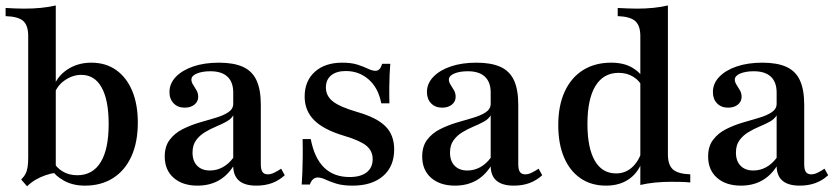

<svg xmlns="http://www.w3.org/2000/svg" viewBox="-24 -651 2982 685"><path d="M279 11.3Q236.3 11.3 204.8 -6Q173.4 -23.4 158.9 -46.8L166.9 -73.4Q177.4 -52.4 200 -39.1Q222.6 -25.8 251.6 -25.8Q306.5 -25.8 335.1 -72.2Q363.7 -118.5 363.7 -208.9Q363.7 -293.5 338.7 -338.7Q313.7 -383.9 266.1 -383.9Q235.5 -383.9 207.7 -364.9Q179.8 -346 169.4 -314.5L165.3 -334.7Q177.4 -376.6 214.9 -402Q252.4 -427.4 301.6 -427.4Q353.2 -427.4 390.3 -401.2Q427.4 -375 447.6 -327Q467.7 -279 467.7 -213.7Q467.7 -143.5 444.8 -93.1Q421.8 -42.7 379.4 -15.7Q337.1 11.3 279 11.3ZM72.6 13.7 51.6 -10.5Q62.1 -21 67.3 -31.5Q72.6 -41.9 74.6 -56Q76.6 -70.2 76.6 -89.5V-522.6Q76.6 -559.7 59.3 -575.8Q41.9 -591.9 -4 -593.5V-622.6Q11.3 -621.8 28.2 -621Q45.2 -620.2 61.3 -620.2Q94.4 -620.2 122.6 -623Q150.8 -625.8 175 -631.5V-34.7Q157.3 -32.3 138.3 -25.8Q119.4 -19.4 102.4 -9.3Q85.5 0.8 72.6 13.7Z M680.6 11.3Q627.4 11.3 595.6 -16.5Q563.7 -44.4 563.7 -92.7Q563.7 -129 581.5 -152.4Q599.2 -175.8 627 -189.9Q654.8 -204 685.9 -213.3Q716.9 -222.6 744.8 -230.6Q772.6 -238.7 790.3 -250.4Q808.1 -262.1 808.1 -280.6V-321Q808.1 -358.1 787.5 -377.4Q766.9 -396.8 726.6 -396.8Q697.6 -396.8 678.2 -388.7Q658.9 -380.6 658.9 -366.9Q658.9 -358.1 664.9 -348.8Q671 -339.5 677 -329Q683.1 -318.5 683.1 -305.6Q683.1 -288.7 669.8 -277.8Q656.5 -266.9 634.7 -266.9Q610.5 -266.9 595.6 -282.3Q580.6 -297.6 580.6 -322.6Q580.6 -353.2 603.6 -377Q626.6 -400.8 666.1 -414.1Q705.6 -427.4 757.3 -427.4Q809.7 -427.4 842.7 -412.5Q875.8 -397.6 891.1 -364.5Q906.5 -331.5 906.5 -277.4V-65.3Q906.5 -46 912.5 -37.5Q918.5 -29 931.5 -29Q942.7 -29 954.8 -35.1Q966.9 -41.1 979 -49.2L991.9 -25.8Q971.8 -7.3 946.8 2Q921.8 11.3 890.3 11.3Q809.7 11.3 808.1 -57.3Q785.5 -22.6 753.6 -5.6Q721.8 11.3 680.6 11.3ZM725 -42.7Q749.2 -42.7 770.6 -54.4Q791.9 -66.1 808.1 -87.9V-239.5Q800.8 -226.6 784.3 -217.3Q767.7 -208.1 747.2 -199.6Q726.6 -191.1 707.3 -179.4Q687.9 -167.7 675.4 -150.4Q662.9 -133.1 662.9 -106.5Q662.9 -76.6 679.4 -59.7Q696 -42.7 725 -42.7Z M1233.9 11.3Q1198.4 11.3 1175.4 4Q1152.4 -3.2 1137.1 -10.5Q1121.8 -17.7 1109.7 -17.7Q1090.3 -17.7 1081.5 7.3H1052.4Q1054 -13.7 1054.8 -36.7Q1055.6 -59.7 1056 -88.7Q1056.5 -117.7 1055.6 -154.8H1084.7Q1097.6 -87.1 1132.3 -53.2Q1166.9 -19.4 1223.4 -19.4Q1262.9 -19.4 1284.3 -36.3Q1305.6 -53.2 1305.6 -83.1Q1305.6 -112.9 1282.7 -131.5Q1259.7 -150 1202.4 -166.9Q1129.8 -188.7 1096.4 -222.6Q1062.9 -256.5 1062.9 -306.5Q1062.9 -362.1 1099.2 -394.8Q1135.5 -427.4 1196.8 -427.4Q1229 -427.4 1250.8 -420.6Q1272.6 -413.7 1288.3 -406Q1304 -398.4 1315.3 -398.4Q1324.2 -398.4 1329.8 -404.4Q1335.5 -410.5 1339.5 -423.4H1368.5Q1366.9 -405.6 1366.1 -386.7Q1365.3 -367.7 1364.9 -343.1Q1364.5 -318.5 1365.3 -282.3H1336.3Q1325.8 -337.1 1291.5 -367.3Q1257.3 -397.6 1209.7 -397.6Q1176.6 -397.6 1157.7 -382.3Q1138.7 -366.9 1138.7 -338.7Q1138.7 -308.9 1163.7 -289.1Q1188.7 -269.4 1250 -251.6Q1320.2 -231.5 1351.2 -200.4Q1382.3 -169.4 1382.3 -117.7Q1382.3 -57.3 1342.7 -23Q1303.2 11.3 1233.9 11.3Z M1599.2 11.3Q1546 11.3 1514.1 -16.5Q1482.3 -44.4 1482.3 -92.7Q1482.3 -129 1500 -152.4Q1517.7 -175.8 1545.6 -189.9Q1573.4 -204 1604.4 -213.3Q1635.5 -222.6 1663.3 -230.6Q1691.1 -238.7 1708.9 -250.4Q1726.6 -262.1 1726.6 -280.6V-321Q1726.6 -358.1 1706 -377.4Q1685.5 -396.8 1645.2 -396.8Q1616.1 -396.8 1596.8 -388.7Q1577.4 -380.6 1577.4 -366.9Q1577.4 -358.1 1583.5 -348.8Q1589.5 -339.5 1595.6 -329Q1601.6 -318.5 1601.6 -305.6Q1601.6 -288.7 1588.3 -277.8Q1575 -266.9 1553.2 -266.9Q1529 -266.9 1514.1 -282.3Q1499.2 -297.6 1499.2 -322.6Q1499.2 -353.2 1522.2 -377Q1545.2 -400.8 1584.7 -414.1Q1624.2 -427.4 1675.8 -427.4Q1728.2 -427.4 1761.3 -412.5Q1794.4 -397.6 1809.7 -364.5Q1825 -331.5 1825 -277.4V-65.3Q1825 -46 1831 -37.5Q1837.1 -29 1850 -29Q1861.3 -29 1873.4 -35.1Q1885.5 -41.1 1897.6 -49.2L1910.5 -25.8Q1890.3 -7.3 1865.3 2Q1840.3 11.3 1808.9 11.3Q1728.2 11.3 1726.6 -57.3Q1704 -22.6 1672.2 -5.6Q1640.3 11.3 1599.2 11.3ZM1643.5 -42.7Q1667.7 -42.7 1689.1 -54.4Q1710.5 -66.1 1726.6 -87.9V-239.5Q1719.4 -226.6 1702.8 -217.3Q1686.3 -208.1 1665.7 -199.6Q1645.2 -191.1 1625.8 -179.4Q1606.5 -167.7 1594 -150.4Q1581.5 -133.1 1581.5 -106.5Q1581.5 -76.6 1598 -59.7Q1614.5 -42.7 1643.5 -42.7Z M2260.5 8.9V-522.6Q2260.5 -559.7 2242.3 -575.8Q2224.2 -591.9 2179.8 -593.5V-622.6Q2196.8 -621.8 2213.7 -621Q2230.6 -620.2 2248.4 -620.2Q2279 -620.2 2306.9 -623Q2334.7 -625.8 2358.9 -631.5V-100Q2358.9 -62.9 2376.6 -46.8Q2394.4 -30.6 2438.7 -29V0Q2422.6 -1.6 2406 -2Q2389.5 -2.4 2371 -2.4Q2340.3 -2.4 2312.5 0.4Q2284.7 3.2 2260.5 8.9ZM2137.9 11.3Q2085.5 11.3 2047.2 -14.9Q2008.9 -41.1 1988.3 -89.5Q1967.7 -137.9 1967.7 -204.8Q1967.7 -274.2 1990.7 -324.2Q2013.7 -374.2 2056 -400.8Q2098.4 -427.4 2156.5 -427.4Q2200.8 -427.4 2231 -410.1Q2261.3 -392.7 2272.6 -367.7L2266.9 -341.9Q2258.1 -362.9 2235.5 -377Q2212.9 -391.1 2183.1 -391.1Q2129 -391.1 2100.4 -344.4Q2071.8 -297.6 2071.8 -208.9Q2071.8 -123.4 2098 -77.8Q2124.2 -32.3 2174.2 -32.3Q2206.5 -32.3 2230.6 -53.6Q2254.8 -75 2266.1 -112.9L2270.2 -85.5Q2257.3 -39.5 2223 -14.1Q2188.7 11.3 2137.9 11.3Z M2619.4 11.3Q2566.1 11.3 2534.3 -16.5Q2502.4 -44.4 2502.4 -92.7Q2502.4 -129 2520.2 -152.4Q2537.9 -175.8 2565.7 -189.9Q2593.5 -204 2624.6 -213.3Q2655.6 -222.6 2683.5 -230.6Q2711.3 -238.7 2729 -250.4Q2746.8 -262.1 2746.8 -280.6V-321Q2746.8 -358.1 2726.2 -377.4Q2705.6 -396.8 2665.3 -396.8Q2636.3 -396.8 2616.9 -388.7Q2597.6 -380.6 2597.6 -366.9Q2597.6 -358.1 2603.6 -348.8Q2609.7 -339.5 2615.7 -329Q2621.8 -318.5 2621.8 -305.6Q2621.8 -288.7 2608.5 -277.8Q2595.2 -266.9 2573.4 -266.9Q2549.2 -266.9 2534.3 -282.3Q2519.4 -297.6 2519.4 -322.6Q2519.4 -353.2 2542.3 -377Q2565.3 -400.8 2604.8 -414.1Q2644.4 -427.4 2696 -427.4Q2748.4 -427.4 2781.5 -412.5Q2814.5 -397.6 2829.8 -364.5Q2845.2 -331.5 2845.2 -277.4V-65.3Q2845.2 -46 2851.2 -37.5Q2857.3 -29 2870.2 -29Q2881.5 -29 2893.5 -35.1Q2905.6 -41.1 2917.7 -49.2L2930.6 -25.8Q2910.5 -7.3 2885.5 2Q2860.5 11.3 2829 11.3Q2748.4 11.3 2746.8 -57.3Q2724.2 -22.6 2692.3 -5.6Q2660.5 11.3 2619.4 11.3ZM2663.7 -42.7Q2687.9 -42.7 2709.3 -54.4Q2730.6 -66.1 2746.8 -87.9V-239.5Q2739.5 -226.6 2723 -217.3Q2706.5 -208.1 2685.9 -199.6Q2665.3 -191.1 2646 -179.4Q2626.6 -167.7 2614.1 -150.4Q2601.6 -133.1 2601.6 -106.5Q2601.6 -76.6 2618.1 -59.7Q2634.7 -42.7 2663.7 -42.7Z"/></svg>

Font: Playfair 5pt SemiExpanded Light SemiBold
Style: Regular
Weight: 600
Version: Version 2.001;gftools[0.9.30]